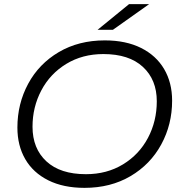

<svg xmlns="http://www.w3.org/2000/svg" viewBox="-20 -901 879 927"><path d="M64 -285Q64 -400 116 -496.5Q168 -593 264 -649.5Q360 -706 486 -706Q588 -706 661 -669.5Q734 -633 772.5 -567.5Q811 -502 811 -415Q811 -300 758.5 -203.5Q706 -107 610 -50.5Q514 6 388 6Q286 6 213 -30.5Q140 -67 102 -132.5Q64 -198 64 -285ZM737 -412Q737 -516 670 -578Q603 -640 479 -640Q378 -640 300 -592.5Q222 -545 179.5 -464.5Q137 -384 137 -289Q137 -184 204 -122Q271 -60 395 -60Q496 -60 574 -107.5Q652 -155 694.5 -235.5Q737 -316 737 -412ZM603 -881H700L525 -757H451Z"/></svg>

Font: Montserrat Alternates
Style: Italic
Weight: 400
Italic angle: -11.3°
Designer: Julieta Ulanovsky
Foundry: Julieta Ulanovsky
Version: Version 7.200